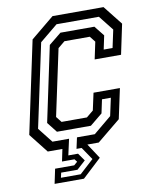

<svg xmlns="http://www.w3.org/2000/svg" viewBox="-94 -770 803 1014"><g transform="rotate(-10 307.0 -263.0)"><path d="M115.5 174.5 132 96H234.5L253 80L241.5 65H174.5L188 0H109.5L28.5 -103L133.5 -597L258.5 -700H532L613.5 -597L579.5 -436H438L457.5 -528L433.5 -558.5H297.5L260.5 -528L184.5 -172L208.5 -141.5H344.5L381.5 -172L401.5 -264H543L508.5 -103L383 0H322L374.5 80L273 174.5ZM154 148.5H260L335 80L289 12.5H261.5L274.5 -47H370L466.5 -127L487 -222H439.5L424 -149L357.5 -94.5H175.5L132.5 -149L218 -552.5L284.5 -606.5H466.5L509.5 -552.5L494 -479H541.5L562 -574.5L499 -654H272L175.5 -574.5L80 -127L143 -47H232L213 39H265L294 80L247.5 122H160Z"/></g></svg>

Font: Tourney Medium
Style: Italic
Weight: 500
Italic angle: -12°
Version: Version 1.015